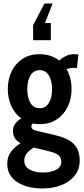

<svg xmlns="http://www.w3.org/2000/svg" viewBox="-20 -814 472 1084"><path d="M220 250Q132.5 250 76.8 213.8Q21 177.5 21 110Q21 71 41.5 43.5Q62 16 96 -5.5Q53 -29 53 -74Q53 -97.5 65.5 -114.8Q78 -132 100 -145.5Q63.5 -172 43.8 -215.8Q24 -259.5 24 -311Q24 -366 45.5 -410.8Q67 -455.5 107.2 -481.8Q147.5 -508 204 -508Q237.5 -508 265.2 -498.5Q293 -489 314.5 -472Q353.5 -508 398 -508Q406.5 -508 412.5 -507.5Q418.5 -507 423 -506L414 -429Q410.5 -430 405.8 -430.5Q401 -431 394 -431Q375 -431 356 -423.5Q384 -373.5 384 -311Q384 -257 362.5 -212Q341 -167 300.8 -140Q260.5 -113 204 -113Q194 -113 184.2 -114Q174.5 -115 165.5 -116.5Q157 -109.5 157 -100Q157 -82 188 -75L291 -51Q362.5 -34.5 396.2 -1.5Q430 31.5 430 93Q430 140.5 403 175.8Q376 211 328.8 230.5Q281.5 250 220 250ZM204 -203Q238 -203 256 -233Q274 -263 274 -311Q274 -357.5 256 -387.8Q238 -418 204 -418Q169.5 -418 151.8 -387.8Q134 -357.5 134 -311Q134 -263 151.8 -233Q169.5 -203 204 -203ZM223 160Q268 160 297 144.5Q326 129 326 100Q326 75 310 62Q294 49 257 40L170.5 19Q146 34 131.5 51.8Q117 69.5 117 93Q117 126 146.8 143Q176.5 160 223 160ZM231 -794H277L234 -684H267V-587H167V-672Z"/></svg>

Font: Cabin Condensed
Style: Bold
Weight: 700
Width: 3
Designer: Pablo Impallari
Foundry: Pablo Impallari. http://www.impallari.com Igino Marini. http://www.ikern.com
Version: Version 3.001; ttfautohint (v1.8.3)